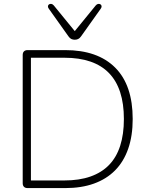

<svg xmlns="http://www.w3.org/2000/svg" viewBox="-20 -961 765 981"><path d="M121 0Q109 0 102.5 -6.5Q96 -13 96 -25V-680Q96 -692 102.5 -698.5Q109 -705 121 -705H313Q479 -705 568.5 -615.5Q658 -526 658 -353Q658 -267 635 -201Q612 -135 568 -90.5Q524 -46 460 -23Q396 0 313 0ZM138 -39H309Q385 -39 442 -59Q499 -79 537 -118Q575 -157 594 -216Q613 -275 613 -353Q613 -509 537 -587.5Q461 -666 309 -666H138ZM362 -758Q353 -758 345 -761.5Q337 -765 330 -775L229 -917Q224 -924 225 -930Q226 -936 231 -939Q236 -942 242.5 -941Q249 -940 255 -933L362 -802L469 -933Q475 -940 481.5 -941Q488 -942 493 -939Q498 -936 499 -930Q500 -924 495 -917L394 -775Q387 -765 379 -761.5Q371 -758 362 -758Z"/></svg>

Font: Nunito ExtraLight ExtraLight
Style: Regular
Weight: 250
Version: Version 3.602